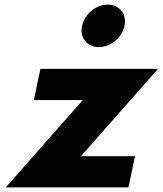

<svg xmlns="http://www.w3.org/2000/svg" viewBox="-20 -811 704 831"><path d="M446.3 -791C395.3 -791 345.7 -750 335 -699C324.3 -648 356.6 -607 407.6 -607C458.6 -607 508.3 -648 519 -699C529.7 -750 497.3 -791 446.3 -791ZM663.9 -513H154.9L126.5 -378H338.5L5 0H536L564.4 -135H330.4Z"/></svg>

Font: Hussar
Style: BdOblTwo
Weight: 700
Foundry: Cannot Into Space Fonts
Version: Version 2.00